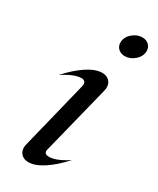

<svg xmlns="http://www.w3.org/2000/svg" viewBox="-181 -747 666 809"><g transform="rotate(30 152.0 -342.0)"><path d="M190 -625Q190 -651 212 -670.5Q234 -690 260 -690Q279 -690 291.5 -678.5Q304 -667 304 -649Q304 -623 282 -603.5Q260 -584 234 -584Q215 -584 202.5 -595.5Q190 -607 190 -625ZM59 -39Q59 -48 62 -58L143 -386Q144 -389 144 -394Q144 -403 138.5 -408Q133 -413 124 -413Q89 -413 33 -376Q74 -422 115 -449Q156 -476 188 -476Q209 -476 222 -464Q235 -452 235 -431Q235 -423 232 -412L150 -84Q148 -78 148 -73Q148 -57 170 -57Q205 -57 261 -94Q220 -48 179 -21Q138 6 106 6Q85 6 72 -6Q59 -18 59 -39Z"/></g></svg>

Font: Srisakdi
Style: Bold
Weight: 700
Designer: Cadson Demak Co.,Ltd.
Foundry: Cadson Demak Co.,Ltd.
Version: Version 1.000